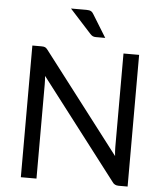

<svg xmlns="http://www.w3.org/2000/svg" viewBox="-61 -987 886 1040"><g transform="rotate(5 382.0 -467.0)"><path d="M672 0H623Q600 0 589 -17.5L174.5 -558Q176.5 -532 176.5 -511.5V0H91.5V-716H141.5Q154.5 -716 161.2 -712.8Q168 -709.5 175 -700L590 -158.5Q587 -185 587 -208V-716H672ZM481 -791.5H430Q420 -791.5 413.2 -794.8Q406.5 -798 399.5 -805.5L282.5 -934H367Q383 -934 391.5 -929.2Q400 -924.5 406.5 -912.5Z"/></g></svg>

Font: Verano Sans
Style: Regular
Weight: 400
Designer: Lukasz Dziedzic with Adam Twardoch and Botio Nikoltchev
Foundry: tyPoland Lukasz Dziedzic
Version: Version 3.001;December 28, 2019;FontCreator 12.0.0.2547 64-b